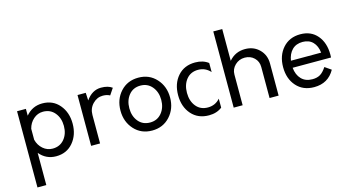

<svg xmlns="http://www.w3.org/2000/svg" viewBox="-101 -1163 3332 1825"><g transform="rotate(-15 1565.5 -250.0)"><path d="M325 -510C259 -510 204.7 -484.3 162 -433V-500H75V250H162V-67C204.7 -15.7 259 10 325 10C394.3 10 450 -14.8 492 -64.5C534 -114.2 555 -176 555 -250C555 -324 534 -385.8 492 -435.5C450 -485.2 394.3 -510 325 -510ZM311 -69C275.7 -69 244.3 -80.8 217 -104.5C189.7 -128.2 171.3 -158.7 162 -196V-304C171.3 -341.3 189.7 -372 217 -396C244.3 -420 275.7 -432 311 -432C359 -432 397.3 -414.7 426 -380C454.7 -345.3 469 -302 469 -250C469 -198 454.7 -154.8 426 -120.5C397.3 -86.2 359 -69 311 -69Z M903 -510C844.3 -510 795 -481.3 755 -424L751 -500H670V0H758V-280C758 -323.3 772.2 -359.5 800.5 -388.5C828.8 -417.5 861.7 -432 899 -432C926.3 -432 949.7 -426.7 969 -416L1012 -480C985.3 -500 949 -510 903 -510Z M1270 10C1341.3 10 1399.8 -15 1445.5 -65C1491.2 -115 1514 -176.7 1514 -250C1514 -323.3 1491.2 -385 1445.5 -435C1399.8 -485 1341.3 -510 1270 -510C1198 -510 1139.3 -485.2 1094 -435.5C1048.7 -385.8 1026 -324 1026 -250C1026 -176.7 1048.7 -115 1094 -65C1139.3 -15 1198 10 1270 10ZM1270 -69C1222 -69 1183.8 -86.2 1155.5 -120.5C1127.2 -154.8 1113 -198 1113 -250C1113 -302 1127.2 -345.3 1155.5 -380C1183.8 -414.7 1222 -432 1270 -432C1316.7 -432 1354.5 -414.7 1383.5 -380C1412.5 -345.3 1427 -302 1427 -250C1427 -198.7 1412.7 -155.7 1384 -121C1355.3 -86.3 1317.3 -69 1270 -69Z M1829 10C1880.3 10 1923.3 -3.7 1958 -31V-119C1926.7 -83 1886.7 -65 1838 -65C1789.3 -65 1750.8 -82.3 1722.5 -117C1694.2 -151.7 1680 -196 1680 -250C1680 -304 1694.2 -348.3 1722.5 -383C1750.8 -417.7 1789.3 -435 1838 -435C1885.3 -435 1925.3 -417 1958 -381V-470C1923.3 -496.7 1880.3 -510 1829 -510C1757 -510 1699.7 -485.7 1657 -437C1614.3 -388.3 1593 -326 1593 -250C1593 -174 1614.3 -111.7 1657 -63C1699.7 -14.3 1757 10 1829 10Z M2320 -510C2255.3 -510 2202.3 -485.7 2161 -437V-750H2073V0H2161V-302C2161 -338 2174.2 -368.7 2200.5 -394C2226.8 -419.3 2258.7 -432 2296 -432C2333.3 -432 2364.3 -420 2389 -396C2413.7 -372 2426 -342 2426 -306V0H2515V-316C2515 -372 2496.5 -418.3 2459.5 -455C2422.5 -491.7 2376 -510 2320 -510Z M3091 -250C3091 -327.3 3070.7 -390 3030 -438C2989.3 -486 2934 -510 2864 -510C2792 -510 2734.3 -485.5 2691 -436.5C2647.7 -387.5 2626 -325 2626 -249C2626 -173 2647.5 -110.8 2690.5 -62.5C2733.5 -14.2 2791.3 10 2864 10C2956 10 3023.7 -29 3067 -107L3005 -150C2985 -119.3 2964.7 -97.8 2944 -85.5C2923.3 -73.2 2897.7 -67 2867 -67C2821.7 -67 2785.7 -80.8 2759 -108.5C2732.3 -136.2 2716.7 -173.7 2712 -221H3090C3090.7 -227.7 3091 -237.3 3091 -250ZM2866 -434C2908 -434 2941.5 -421.2 2966.5 -395.5C2991.5 -369.8 3006.3 -334.7 3011 -290H2714C2720.7 -334 2737 -369 2763 -395C2789 -421 2823.3 -434 2866 -434Z"/></g></svg>

Font: Orkney
Style: Regular
Weight: 400
Designer: Samuel Oakes and Alfredo Marco Pradil
Foundry: Alfredo Marco Pradil
Version: 1.0; ttfautohint (v1.5)